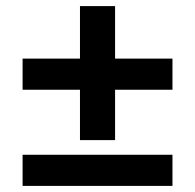

<svg xmlns="http://www.w3.org/2000/svg" viewBox="-20 -649 638 629"><path d="M242 -629H357V-457H545V-355H357V-190H242V-355H54V-457H242ZM54 -40V-142H545V-40Z"/></svg>

Font: Aleo ExtraBold
Style: Regular
Weight: 800
Designer: Alessio Laiso
Foundry: Alessio Laiso
Version: Version 2.001;gftools[0.9.29]